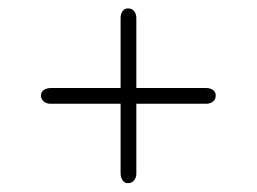

<svg xmlns="http://www.w3.org/2000/svg" viewBox="-20 -562 595 445"><path d="M75 -341Q75 -349 81.8 -353.5Q88.5 -358 98 -358H458Q467 -358 473.5 -353.5Q480 -349 480 -341Q480 -331.5 473.5 -326.5Q467 -321.5 458 -321.5H97Q88 -321.5 81.5 -326.8Q75 -332 75 -341ZM276.5 -137.5Q268.5 -137.5 264 -144.2Q259.5 -151 259.5 -160.5V-520.5Q259.5 -529.5 264 -536Q268.5 -542.5 276.5 -542.5Q286 -542.5 291 -536Q296 -529.5 296 -520.5V-159.5Q296 -150.5 290.8 -144Q285.5 -137.5 276.5 -137.5Z"/></svg>

Font: Fraunces 9pt SuperSoft Thin
Style: Regular
Weight: 100
Version: Version 1.000;[b76b70a41]